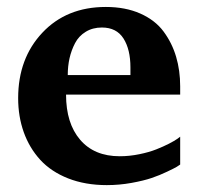

<svg xmlns="http://www.w3.org/2000/svg" viewBox="-20 -520 568 552"><path d="M498 -46.9Q494.6 -44.4 488.3 -40.5Q481.9 -36.6 460.4 -26.4Q439 -16.1 416 -8.3Q393.1 -0.5 357.9 5.9Q322.8 12.2 287.1 12.2Q225.1 12.2 176 -7.1Q127 -26.4 95.7 -60.5Q64.5 -94.7 48.3 -139.9Q32.2 -185.1 32.2 -237.8Q32.2 -352.1 101.8 -426Q171.4 -500 284.2 -500Q340.8 -500 383.5 -481Q426.3 -461.9 450.4 -429.2Q474.6 -396.5 486.3 -356.9Q498 -317.4 498 -272V-248H169.9Q169.9 -165.5 210.4 -118.2Q251 -70.8 324.2 -70.8Q352.5 -70.8 380.9 -76.7Q409.2 -82.5 429.4 -90.6Q449.7 -98.6 465.8 -106.9Q481.9 -115.2 490.2 -121.1L498 -127ZM355 -304.2V-326.2Q355 -377.9 335 -409.4Q314.9 -440.9 272.9 -440.9Q246.6 -440.9 226.6 -428.7Q206.5 -416.5 195.8 -396Q185.1 -375.5 179.9 -352.5Q174.8 -329.6 174.8 -304.2Z"/></svg>

Font: Veleka
Style: Bold
Weight: 700
Designer: Stefan Peev, Context Ltd, 2016; SIL International, 1997-2014.
Foundry: Stefan Peev, Context Ltd, 2016
Version: Version 1.000